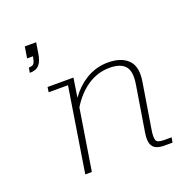

<svg xmlns="http://www.w3.org/2000/svg" viewBox="-108 -688 785 794"><g transform="rotate(-20 284.5 -291.5)"><path d="M64 -473 68 -495Q85 -495 90.5 -503Q96 -511 100 -533H74L82 -583H132L125 -539Q120 -505 106.5 -489Q93 -473 64 -473ZM136 0 195 -371H110L113 -393H227L214 -309Q243 -350 283 -375Q329 -403 381 -403Q441 -403 470.5 -372.5Q500 -342 489 -278L456 -75Q452 -47 456.5 -34.5Q461 -22 491 -22H524L520 0H485Q446 0 433.5 -19Q421 -38 427 -75L460 -278Q469 -334 448.5 -357Q428 -380 381 -380Q328 -380 283 -350Q240 -321 208 -269L165 0Z"/></g></svg>

Font: Rokkitt SemiBold Thin
Style: Italic
Weight: 250
Italic angle: -9°
Version: Version 3.103